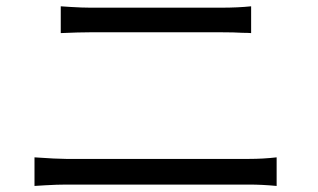

<svg xmlns="http://www.w3.org/2000/svg" viewBox="-20 -655 1017 615"><path d="M206.5 -632.7Q243.8 -630.4 269.7 -630.4H688.7Q741.9 -630.4 784.4 -634.8V-549Q773.7 -549.9 757.1 -549.9Q730.1 -551.6 688.7 -551.6H270Q233.9 -551.6 174.6 -549V-634.8Q187.6 -634 206.5 -632.7ZM191.9 -146H777.8Q822.8 -146 866.1 -151V-59.4Q819.2 -63.8 777.8 -63.8H191.9Q163.6 -63.8 124.4 -61.5L90.5 -59.4V-151Q161.7 -146 191.9 -146Z"/></svg>

Font: Min Sans VF VF
Style: Regular
Weight: 400
Designer: Jinseong-Kim, NotoSansCJK, Nunito
Foundry: Jinseong-Kim
Version: Version 1.420;Glyphs 3.1.2 (3151)